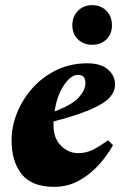

<svg xmlns="http://www.w3.org/2000/svg" viewBox="-20 -716 477 746"><path d="M190 10Q104 10 64.5 -39Q25 -88 25 -171Q25 -225 46.5 -278Q68 -331 107 -374.5Q146 -418 200 -444Q254 -470 319 -470Q372 -470 399.5 -446Q427 -422 427 -388Q427 -361 407 -338Q387 -315 335 -292Q283 -269 188 -244Q188 -236 188 -227Q188 -179 217 -150Q246 -121 283 -121Q313 -121 338.5 -133Q364 -145 398 -170H401L419 -152Q397 -112 363.5 -75Q330 -38 286.5 -14Q243 10 190 10ZM282 -425Q256 -425 229 -386Q202 -347 192 -283Q259 -308 285.5 -337Q312 -366 312 -394Q312 -405 306.5 -415Q301 -425 282 -425ZM338 -542Q305 -542 283 -563Q261 -584 261 -618Q261 -652 283 -674Q305 -696 338 -696Q372 -696 393.5 -674Q415 -652 415 -618Q415 -584 393.5 -563Q372 -542 338 -542Z"/></svg>

Font: Spectral ExtraBold
Style: Italic
Weight: 800
Italic angle: -10°
Designer: Jean-Baptiste Levee
Foundry: Production Type
Version: Version 2.001